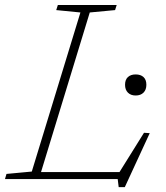

<svg xmlns="http://www.w3.org/2000/svg" viewBox="-47 -718 666 770"><path d="M313 -668 109 0H-27L-21 -20.5L80.5 -30L275.5 -668L178.5 -677.5L185 -698H421L414.5 -677.5ZM426 -18 530.5 -185.5 553.5 -184 453.5 32.5H429L425 0H77.5L86.5 -28H461.5ZM497 -335Q477.5 -335 466 -346.5Q454.5 -358 454.5 -378Q454.5 -398.5 466 -409Q477.5 -419.5 497 -419.5Q517 -419.5 528.5 -409Q540 -398.5 540 -378Q540 -358 528.5 -346.5Q517 -335 497 -335Z"/></svg>

Font: Newsreader 9pt ExtraLight
Style: Italic
Weight: 250
Italic angle: -17°
Designer: Hugues Gentile
Foundry: Production Type
Version: Version 1.003